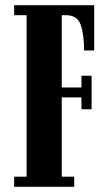

<svg xmlns="http://www.w3.org/2000/svg" viewBox="-20 -720 426 740"><path d="M34.5 0V-39H82.5V-661.5H34.5V-700H343V-525.5H304Q304 -586.5 291.2 -624Q278.5 -661.5 234 -661.5H218V-383H294V-428H333V-299H294V-344.5H218V-39H266V0Z"/></svg>

Font: Imbue 10pt ExtraBold
Style: Regular
Weight: 800
Designer: Tyler Finck
Foundry: Etcetera Type Company
Version: Version 1.102; ttfautohint (v1.8.3)